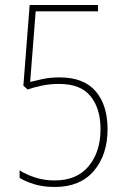

<svg xmlns="http://www.w3.org/2000/svg" viewBox="-20 -734 497 764"><path d="M100 -408 122 -689H370V-714H98L73 -393L90 -378Q116 -387 147.5 -393.5Q179 -400 216 -400Q301 -400 340.5 -351Q380 -302 380 -220Q380 -130 333 -73Q286 -16 198 -16Q155 -16 119 -28Q83 -40 58 -56V-26Q83 -11 118 -0.5Q153 10 198 10Q299 10 353.5 -54Q408 -118 408 -220Q408 -316 360.5 -371Q313 -426 218 -426Q179 -426 149.5 -419.5Q120 -413 100 -408Z"/></svg>

Font: Noto Sans Display SemiCondensed Thin
Style: Regular
Weight: 250
Width: 4
Designer: Monotype Design team
Foundry: Monotype Imaging Inc.
Version: 1.000